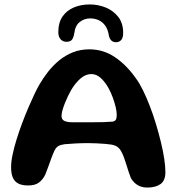

<svg xmlns="http://www.w3.org/2000/svg" viewBox="-20 -826 796 866"><path d="M644.5 20Q620.5 20 602.2 9.8Q584 -0.5 570.5 -22.5Q565.5 -34.5 560.5 -50Q555.5 -65.5 550.5 -81.8Q545.5 -98 540 -113.2Q534.5 -128.5 528.5 -140Q520.5 -155.5 510 -163.2Q499.5 -171 481 -174Q472 -175.5 454.8 -177Q437.5 -178.5 416.8 -179.5Q396 -180.5 377.5 -180.5Q349.5 -180.5 320.8 -179Q292 -177.5 271 -175.5Q252.5 -173 242.5 -166.8Q232.5 -160.5 226 -147Q219.5 -134 212.8 -115.8Q206 -97.5 199 -77.5Q192 -57.5 184.5 -39Q173 -15.5 155.5 -2.5Q138 10.5 106.5 10.5Q81 10.5 64 2.5Q47 -5.5 38.5 -23.5Q30 -41.5 30 -72Q30 -96.5 36.8 -128.8Q43.5 -161 54.8 -197.2Q66 -233.5 79.8 -270.2Q93.5 -307 108 -340.8Q122.5 -374.5 135.5 -401.8Q148.5 -429 158 -445Q175 -474.5 197.2 -502.8Q219.5 -531 247.2 -553.8Q275 -576.5 308.8 -590Q342.5 -603.5 383 -603.5Q446.5 -603.5 499 -567.8Q551.5 -532 593.5 -472Q609.5 -450.5 625.2 -418.2Q641 -386 656 -347Q671 -308 683.5 -266.5Q696 -225 705.8 -184.8Q715.5 -144.5 720.8 -109.8Q726 -75 726 -49.5Q726 -11.5 704 4.2Q682 20 644.5 20ZM489 -277.5Q499.5 -280 503 -287Q506.5 -294 506.5 -308.5Q506.5 -322.5 501.8 -342.8Q497 -363 489 -385.2Q481 -407.5 470.5 -426.5Q455.5 -454.5 435.5 -473.2Q415.5 -492 392 -492Q365.5 -492 342 -471Q318.5 -450 300.5 -419Q293.5 -407 286 -391.2Q278.5 -375.5 272 -359Q265.5 -342.5 261.5 -327.8Q257.5 -313 257.5 -302.5Q257.5 -287 270.2 -280.8Q283 -274.5 308 -274.5Q355 -274.5 389.5 -274.5Q424 -274.5 448.5 -275.2Q473 -276 489 -277.5ZM279.5 -637.5Q263.5 -637.5 253.2 -649Q243 -660.5 243 -680.5Q243 -724 262.2 -751.8Q281.5 -779.5 314 -792.8Q346.5 -806 384.5 -806Q423 -806 457.5 -791.8Q492 -777.5 513.8 -749.2Q535.5 -721 535.5 -678Q535.5 -654 526 -644.8Q516.5 -635.5 503 -635.5Q491 -635.5 482.5 -643Q474 -650.5 470.5 -668.5Q466.5 -694 454.5 -710.5Q442.5 -727 425 -735Q407.5 -743 386.5 -743Q361 -743 340.2 -727.2Q319.5 -711.5 315 -676Q312 -657.5 305 -647.5Q298 -637.5 279.5 -637.5Z"/></svg>

Font: Gluten Medium
Style: Regular
Weight: 500
Designer: Tyler Finck
Foundry: Etcetera Type Company
Version: Version 1.300